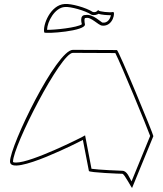

<svg xmlns="http://www.w3.org/2000/svg" viewBox="-20 -952 813 959"><path d="M30 -145C30 -65 394 -253 394 -253L424 -98C425 -90 580 -84 591 -84C602 -84 640 -6 640 -14L746 -272C746 -282 572 -702 564 -702C564 -702 425 -703 344 -703C263 -703 30 -225 30 -145ZM45 -145C45 -222 283 -688 344 -688C413 -688 526 -687 556 -687C584 -633 714 -318 730 -273L637 -46C627 -63 615 -99 591 -99C583 -99 469 -104 437 -109L405 -276L387 -266C387 -266 139 -140 60 -140C43 -140 45 -144 45 -145ZM201 -790C204 -782 414 -796 404 -832C402 -840 399 -865 408 -862C434 -870 470 -826 490 -824C546 -818 558 -896 544 -892C530 -888 474 -894 472 -900C470 -908 466 -887 444 -892C410 -914 335 -935 303 -932C232 -928 192 -826 201 -790ZM215 -803C216 -843 253 -914 304 -917C331 -920 406 -899 436 -879C449 -873 466 -879 472 -883C487 -878 515 -876 534 -876C530 -857 517 -836 492 -839C487 -839 444 -884 407 -877C374 -878 389 -831 389 -831C367 -814 251 -802 215 -803Z"/></svg>

Font: Ampere
Style: OuLn
Weight: 400
Version: Version 1